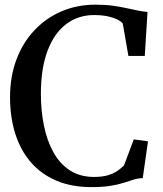

<svg xmlns="http://www.w3.org/2000/svg" viewBox="-20 -772 680 803"><path d="M362 10.5Q278.5 10.5 215 -16.8Q151.5 -44 108.5 -94Q65.5 -144 43.8 -213Q22 -282 22 -365.5Q22 -452 48.8 -523Q75.5 -594 123.8 -645.2Q172 -696.5 237.2 -724.5Q302.5 -752.5 379.5 -752.5Q419 -752.5 450.8 -748.2Q482.5 -744 508.2 -738.2Q534 -732.5 556 -728Q578 -723.5 597 -722L585.5 -538H517L493.5 -673.5Q486.5 -682.5 470.5 -690.5Q454.5 -698.5 430.2 -703.8Q406 -709 373.5 -709Q306.5 -709 256.5 -671Q206.5 -633 178.8 -559.5Q151 -486 151 -379Q151 -310.5 163.5 -248Q176 -185.5 202.5 -136.8Q229 -88 271.5 -60Q314 -32 374 -32Q408 -32 431.8 -39.2Q455.5 -46.5 471.5 -57.8Q487.5 -69 498.5 -80L539.5 -189L599 -181L577 -27Q556.5 -26.5 537.8 -20.5Q519 -14.5 496.5 -7.2Q474 0 441.8 5.2Q409.5 10.5 362 10.5Z"/></svg>

Font: Merriweather 72pt Medium
Style: Regular
Weight: 500
Version: Version 2.100